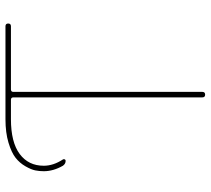

<svg xmlns="http://www.w3.org/2000/svg" viewBox="-54 -716 770 702"><g transform="rotate(-90 331.0 -365.0)"><path d="M94 -510Q83 -510 76 -520Q56 -555 56 -590Q56 -606 59 -621Q62 -636 74 -657Q86 -678 105 -693Q124 -708 160.5 -719Q197 -730 246 -730H586Q596 -730 596 -720Q596 -710 586 -710H355Q346 -710 346 -701V-10Q346 0 336 0Q326 0 326 -10V-701Q326 -710 317 -710H246Q162 -710 119 -678Q76 -646 76 -590Q76 -555 99 -520Q101 -517 99.5 -513.5Q98 -510 94 -510Z"/></g></svg>

Font: Rounded Mplus 1c Thin
Style: Regular
Weight: 250
Version: Version 1.059.20150529